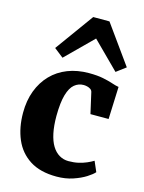

<svg xmlns="http://www.w3.org/2000/svg" viewBox="-129 -936 767 1022"><g transform="rotate(15 255.0 -424.5)"><path d="M285 11Q194.5 11 137.2 -25.8Q80 -62.5 52.8 -126.2Q25.5 -190 25.5 -271.5Q25.5 -339 46 -393.2Q66.5 -447.5 104 -486.2Q141.5 -525 194 -545.5Q246.5 -566 310.5 -566Q357 -566 388.8 -559.5Q420.5 -553 442.8 -545.5Q465 -538 481 -535.5L474 -357H374L348 -471.5Q346 -481 337.8 -486.8Q329.5 -492.5 319 -495Q308.5 -497.5 299.5 -497.5Q271 -497.5 249 -479.2Q227 -461 214.5 -418.2Q202 -375.5 201.5 -301Q201.5 -247 210 -206.5Q218.5 -166 234.8 -139.2Q251 -112.5 274.2 -98.8Q297.5 -85 325 -85Q355 -85 379.2 -90.5Q403.5 -96 423.8 -104.8Q444 -113.5 459.5 -123L484 -66.5Q472 -52.5 443.8 -34.5Q415.5 -16.5 374.8 -2.8Q334 11 285 11ZM152.5 -608.5 101.5 -648.5 254.5 -860H344L496.5 -647.5L444.5 -608.5L299 -753.5Z"/></g></svg>

Font: Merriweather 28pt Black
Style: Regular
Weight: 900
Version: Version 2.100